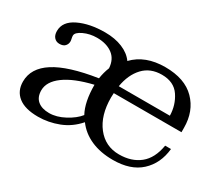

<svg xmlns="http://www.w3.org/2000/svg" viewBox="-96 -676 999 882"><g transform="rotate(30 403.5 -235.0)"><path d="M29 -96Q29 -167 101.5 -213.5Q174 -260 324 -283Q329 -316 341 -346Q338 -393 306 -416.5Q274 -440 224 -440Q186 -440 154 -425Q122 -410 122 -393Q122 -387 124 -378Q126 -369 126 -364Q126 -350 116.5 -339.5Q107 -329 87 -329Q70 -329 59 -341Q48 -353 48 -375Q48 -425 105 -452.5Q162 -480 244 -480Q296 -480 336 -463.5Q376 -447 397 -417Q457 -480 563 -480Q667 -480 721.5 -424.5Q776 -369 776 -281V-258H417Q416 -250 416 -234Q416 -140 460.5 -83Q505 -26 578 -26Q644 -26 687 -60.5Q730 -95 742 -167H773Q765 -87 712.5 -38.5Q660 10 566 10Q500 10 450 -12Q400 -34 369 -76Q330 -31 277 -10.5Q224 10 169 10Q100 10 64.5 -18Q29 -46 29 -96ZM692 -297Q691 -353 661 -397.5Q631 -442 567 -442Q506 -442 469 -402.5Q432 -363 421 -297ZM350 -103Q321 -156 321 -247Q224 -224 173 -186.5Q122 -149 122 -103Q122 -67 144 -48.5Q166 -30 205 -30Q244 -30 286 -52.5Q328 -75 350 -103Z"/></g></svg>

Font: TavirajRegular
Style: Regular
Weight: 400
Designer: Katatrad Team
Foundry: CadsonDemak
Version: Version 1.000